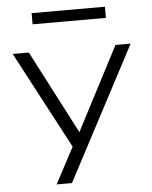

<svg xmlns="http://www.w3.org/2000/svg" viewBox="-58 -732 759 960"><g transform="rotate(-5 321.5 -252.0)"><path d="M187 180 297 -27V25L25 -489H106L330 -57H316L541 -489H617L264 180ZM137 -628V-684H505V-628Z"/></g></svg>

Font: Nunito Sans 10pt Expanded Light
Style: Regular
Weight: 300
Width: 7
Designer: Vernon Adams
Foundry: Vernon Adams
Version: Version 3.101;gftools[0.9.27]